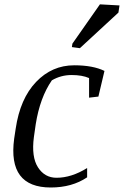

<svg xmlns="http://www.w3.org/2000/svg" viewBox="-20 -835 559 866"><path d="M381.8 -482.9Q350.6 -496.6 302.7 -496.6Q254.9 -496.6 213.9 -472.7Q160.2 -395 141.1 -274.4L132.8 -216.3Q121.1 -127 151.4 -80.1Q181.6 -33.2 234.9 -33.2Q302.2 -33.2 373 -77.1V-35.2Q304.7 10.7 209 10.7Q14.2 10.7 43.9 -209.5L50.8 -254.9Q70.8 -390.1 142.6 -465.3Q214.4 -540.5 314.9 -540.5Q399.4 -540.5 451.2 -515.1L423.8 -399.4L381.8 -394.5ZM306.6 -638.2 430.7 -815.4 519 -810.5 514.2 -778.3 340.3 -617.7 304.2 -622.6Z"/></svg>

Font: NoticiaText-Italic
Style: Italic
Weight: 400
Italic angle: -8°
Designer: JM Sole
Foundry: JM Sole
Version: Version 1.003